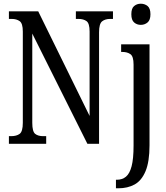

<svg xmlns="http://www.w3.org/2000/svg" viewBox="-20 -775 896 1035"><path d="M28 0V-41H40Q69 -41 86 -53.5Q103 -66 103 -113V-605Q103 -649 86 -661Q69 -673 43 -673H28V-714H186L463 -150V-605Q463 -649 446.5 -661Q430 -673 403 -673H389V-714H589V-673H574Q547 -673 530.5 -660Q514 -647 514 -601V0H451L154 -594V-113Q154 -66 169.5 -53.5Q185 -41 213 -41H229V0ZM739 -641Q718 -641 703 -654Q688 -667 688 -698Q688 -730 703 -742.5Q718 -755 739 -755Q760 -755 775.5 -742.5Q791 -730 791 -698Q791 -667 775.5 -654Q760 -641 739 -641ZM605 240V194H610Q639 194 659 177.5Q679 161 689.5 121Q700 81 700 10V-427Q700 -471 683 -483Q666 -495 640 -495H633V-536H786V8Q786 97 764.5 148Q743 199 705.5 219.5Q668 240 618 240Z"/></svg>

Font: Noto Serif ExtraCondensed
Style: Regular
Weight: 400
Width: 2
Designer: Monotype Design Team
Foundry: Monotype Imaging Inc.
Version: Version 2.015